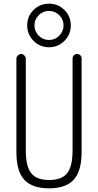

<svg xmlns="http://www.w3.org/2000/svg" viewBox="-20 -1028 540 1058"><path d="M193.4 -831.5Q216.8 -807.6 250 -807.6Q283.2 -807.6 306.6 -831.5Q330.1 -855.5 330.1 -888.2Q330.1 -920.9 306.6 -944.3Q283.2 -967.8 250 -967.8Q216.8 -967.8 193.4 -944.3Q169.9 -920.9 169.9 -888.2Q169.9 -855.5 193.4 -831.5ZM165 -973.1Q200.2 -1007.8 250 -1007.8Q299.8 -1007.8 335 -973.1Q370.1 -938.5 370.1 -888.2Q370.1 -837.9 335 -802.7Q299.8 -767.6 250 -767.6Q200.2 -767.6 165 -802.7Q129.9 -837.9 129.9 -888.2Q129.9 -938.5 165 -973.1ZM70.3 -190.4V-704.1Q70.3 -713.9 78.1 -722.2Q85.9 -730.5 96.2 -730.5Q106.4 -730.5 114.3 -722.2Q122.1 -713.9 122.1 -704.1V-200.2Q122.1 -111.3 151.9 -73.7Q181.6 -36.1 251 -36.1Q320.3 -36.1 350.1 -73.7Q379.9 -111.3 379.9 -200.2V-705.1Q379.9 -715.8 386.7 -723.1Q393.6 -730.5 404.8 -730.5Q416 -730.5 422.9 -723.1Q429.7 -715.8 429.7 -705.1V-190.4Q429.7 -85 386.2 -37.6Q342.8 9.8 250 9.8Q157.2 9.8 113.8 -37.6Q70.3 -85 70.3 -190.4Z"/></svg>

Font: Rounded-X Mgen+ 1m light
Style: Regular
Weight: 200
Designer: [Source Han Sans]
Ryoko NISHIZUKA  (kana & ideographs); Paul D. Hunt (Latin, Greek & Cyrillic); Wenlong ZHANG  (bopomofo
Version: Version 1.059.20150602